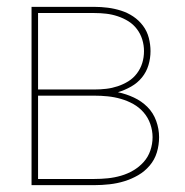

<svg xmlns="http://www.w3.org/2000/svg" viewBox="-20 -540 540 560"><path d="M72 0V-520H255Q275 -520 294.5 -517.5Q314 -515 333 -509Q352 -503 368.5 -492Q385 -481 397 -465Q409 -449 414 -429.5Q419 -410 419 -391Q419 -370 413 -350Q407 -330 394 -314Q381 -298 362.5 -287.5Q344 -277 324 -271Q348 -266 370.5 -255.5Q393 -245 410 -228Q427 -211 435.5 -187.5Q444 -164 444 -140Q444 -117 437.5 -95.5Q431 -74 416.5 -57Q402 -40 383 -29Q364 -18 343 -11.5Q322 -5 299.5 -2.5Q277 0 255 0ZM91 -279H255Q273 -279 290 -281Q307 -283 323.5 -288.5Q340 -294 354.5 -303Q369 -312 379.5 -326Q390 -340 395 -356.5Q400 -373 400 -391Q400 -408 395 -424.5Q390 -441 379.5 -455Q369 -469 354.5 -478Q340 -487 323.5 -492.5Q307 -498 290 -500Q273 -502 255 -502H91ZM91 -18H255Q275 -18 294.5 -20Q314 -22 333 -27.5Q352 -33 369 -43Q386 -53 399 -67.5Q412 -82 418.5 -101Q425 -120 425 -140Q425 -159 418.5 -178Q412 -197 399 -212Q386 -227 369 -236.5Q352 -246 333 -251.5Q314 -257 294.5 -259Q275 -261 255 -261H91Z"/></svg>

Font: Iosevka Term Curly Thin
Style: Regular
Weight: 100
Designer: Belleve Invis
Foundry: Belleve Invis
Version: Version 32.3.0